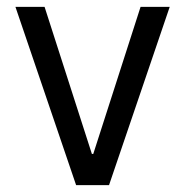

<svg xmlns="http://www.w3.org/2000/svg" viewBox="-20 -540 540 560"><path d="M202 0 25 -520H110L248 -91H252L390 -520H475L298 0Z"/></svg>

Font: M PLUS 1 Code
Style: Regular
Weight: 400
Designer: Coji Morishita
Foundry: UNDERFOREST DESIGN
Version: Version 1.005